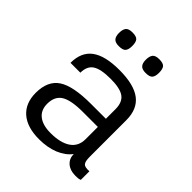

<svg xmlns="http://www.w3.org/2000/svg" viewBox="-191 -801 935 935"><g transform="rotate(45 276.0 -334.0)"><path d="M142.6 -360.4H74.7Q74.7 -434.1 122.1 -469.2Q169.4 -504.4 268.1 -504.4Q368.2 -504.4 416.3 -467.8Q464.4 -431.2 464.4 -355V-103Q464.4 -70.3 474.1 -60.1Q483.9 -49.8 513.2 -52.2V7.3Q503.9 10.7 496.6 11.2Q489.3 11.7 479 11.7Q443.4 11.7 421.6 -7.3Q399.9 -26.4 399.9 -57.6Q375.5 -24.9 331.3 -6.8Q287.1 11.2 229.5 11.2Q147 11.2 102.5 -27.6Q58.1 -66.4 58.1 -137.7Q58.1 -219.7 110.6 -254.6Q163.1 -289.6 286.6 -289.6H389.2V-355.5Q389.2 -403.3 361.3 -423.6Q333.5 -443.8 268.1 -443.8Q200.2 -443.8 171.4 -424.6Q142.6 -405.3 142.6 -360.4ZM389.6 -148.9V-233.9H286.1Q205.1 -233.9 170.2 -212.2Q135.3 -190.4 135.3 -139.2Q135.3 -95.7 164.6 -72.8Q193.8 -49.8 247.6 -49.8Q315.9 -49.8 352.8 -75.2Q389.6 -100.6 389.6 -148.9ZM183.6 -678.7Q210.4 -678.7 220 -668Q229.5 -657.2 229.5 -630.4Q229.5 -606.9 220.5 -595.5Q211.4 -584 183.6 -584Q158.7 -584 148.7 -595.5Q138.7 -606.9 138.7 -630.4Q138.7 -654.3 147.9 -666.5Q157.2 -678.7 183.6 -678.7ZM368.2 -678.7Q395 -678.7 404.5 -668Q414.1 -657.2 414.1 -630.4Q414.1 -606.9 405 -595.5Q396 -584 368.2 -584Q343.3 -584 333.3 -595.5Q323.2 -606.9 323.2 -630.4Q323.2 -654.3 332.5 -666.5Q341.8 -678.7 368.2 -678.7Z"/></g></svg>

Font: Metrophobic
Style: Regular
Weight: 400
Designer: Vernon Adams
Foundry: Vernon Adams
Version: Version 3.200; ttfautohint (v1.8.4.7-5d5b);gftools[0.9.23]